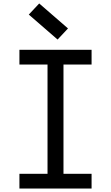

<svg xmlns="http://www.w3.org/2000/svg" viewBox="-20 -1087 640 1107"><path d="M254 0V-800H346V0ZM92 0V-85H508V0ZM92 -715V-800H508V-715ZM312 -859 146 -1003 206 -1067 372 -923Z"/></svg>

Font: Victor Mono Thin SemiBold
Style: Regular
Weight: 600
Monospace: yes
Version: Version 1.561;gftools[0.9.30]